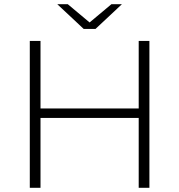

<svg xmlns="http://www.w3.org/2000/svg" viewBox="-20 -895 854 915"><path d="M641 0V-333H173V0H122V-700H173V-378H641V-700H692V0ZM379 -757 253 -875H303L407 -788L511 -875H561L435 -757Z"/></svg>

Font: Montserrat Light
Style: Regular
Weight: 300
Designer: Julieta Ulanovsky
Foundry: Julieta Ulanovsky
Version: Version 9.000; ttfautohint (v1.8.4.7-5d5b)